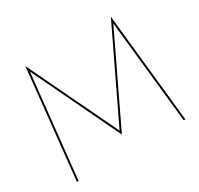

<svg xmlns="http://www.w3.org/2000/svg" viewBox="-150 -902 1131 1089"><g transform="rotate(-30 415.0 -357.5)"><path d="M142 -675 415 -105 688 -675 759 0H770L695 -715L415 -131L135 -715L60 0H71Z"/></g></svg>

Font: Jost Thin
Style: Regular
Weight: 250
Version: Version 3.710